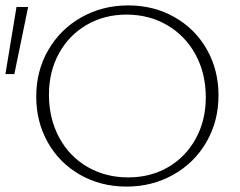

<svg xmlns="http://www.w3.org/2000/svg" viewBox="-26 -684 887 710"><path d="M108 -327Q108 -422 152.5 -499Q197 -576 275 -620Q353 -664 448 -664Q543 -664 619.5 -620.5Q696 -577 739 -501Q782 -425 782 -331Q782 -236 737.5 -159Q693 -82 615 -38Q537 6 442 6Q347 6 270.5 -37.5Q194 -81 151 -157Q108 -233 108 -327ZM-6 -410 35 -658H78L27 -410ZM735 -324Q735 -412 697.5 -481.5Q660 -551 593 -590.5Q526 -630 442 -630Q360 -630 294.5 -592Q229 -554 192 -486.5Q155 -419 155 -334Q155 -246 192.5 -176Q230 -106 297 -67Q364 -28 448 -28Q531 -28 596 -66Q661 -104 698 -171.5Q735 -239 735 -324Z"/></svg>

Font: Ysabeau SC Light
Style: Regular
Weight: 300
Designer: Christian Thalmann (Catharsis Fonts)
Version: Version 0.003